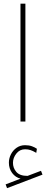

<svg xmlns="http://www.w3.org/2000/svg" viewBox="-20 -655 249 1035"><path d="M90.4 0H116.9V-635.3H90.4ZM18 359.3 209.1 286.4 201 265.7 128.6 293.2Q86.3 293.2 67.9 271.6Q49.5 250 49.9 222.1Q49.9 196 68.1 172.9Q86.3 149.7 115.1 149.7Q131.7 149.7 144.8 154.2Q157.8 158.7 170.9 166.4Q171.8 166.8 173.1 167.7Q174.5 168.6 175.4 169.1L179 147Q168.2 139.4 152.4 133.5Q136.7 127.7 115.1 127.7Q89.5 127.7 69.7 141.4Q49.9 155.1 38.9 176.9Q27.9 198.7 27.9 222.1Q27.9 254 45.6 277.7Q63.4 301.3 90.8 308L10.3 339Z"/></svg>

Font: Arad-VF Thin Dots1
Style: Regular
Weight: 100
Designer: Mohammad Darvishi
Version: Version 1.000;August 30, 2024;FontCreator 15.0.0.2992 64-bit